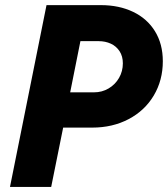

<svg xmlns="http://www.w3.org/2000/svg" viewBox="-20 -740 665 760"><path d="M164.1 -719.7H379.4Q451.2 -719.7 506.8 -693.1Q562.5 -666.5 593.5 -616.2Q624.5 -565.9 624.5 -497.6Q624.5 -422.4 588.9 -362.3Q553.2 -302.2 489.5 -268.6Q425.8 -234.9 344.7 -234.9H230L182.6 0H19.5ZM352.1 -374.5Q383.8 -374.5 409.9 -389.9Q436 -405.3 451.2 -431.6Q466.3 -458 466.3 -489.3Q466.3 -517.1 453.4 -537.1Q440.4 -557.1 418.7 -567.1Q397 -577.1 370.6 -577.1H298.3L257.8 -374.5Z"/></svg>

Font: Reddit Sans Vanilla ExtraBold
Style: Italic
Weight: 800
Italic angle: -11.25°
Designer: Stephen Hutchings
Version: Version 1.013